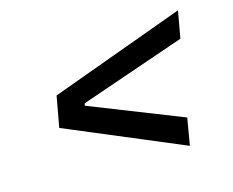

<svg xmlns="http://www.w3.org/2000/svg" viewBox="-78 -724 879 725"><g transform="rotate(-15 362.0 -361.0)"><path d="M670 -614 651 -508 239 -366 237 -357 599 -214 581 -108 122 -301 144 -422Z"/></g></svg>

Font: Hubot Sans Medium
Style: Italic
Weight: 500
Italic angle: -10°
Designer: Deni Anggara
Foundry: GitHub
Version: Version 1.001; ttfautohint (v1.8.4.7-5d5b);gftools[0.9.31]